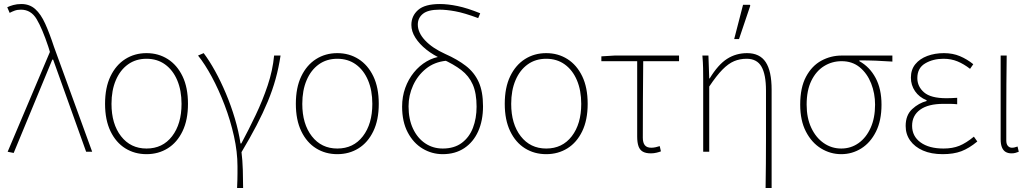

<svg xmlns="http://www.w3.org/2000/svg" viewBox="-20 -754 5126 954"><path d="M48 6 18 0 228 -496 220 -522Q190 -612 162 -659Q134 -706 84 -706Q66 -706 52.5 -701Q39 -696 28 -690L16 -718Q28 -724 46 -729Q64 -734 86 -734Q127 -734 155 -709Q183 -684 204.5 -636.5Q226 -589 248 -522L438 0H408L244 -458H240Z M708 12Q649 12 602.5 -17Q556 -46 529 -102Q502 -158 502 -238Q502 -319 529 -375Q556 -431 602.5 -460.5Q649 -490 708 -490Q767 -490 813.5 -460.5Q860 -431 887 -375Q914 -319 914 -238Q914 -158 887 -102Q860 -46 813.5 -17Q767 12 708 12ZM708 -16Q788 -16 835 -77Q882 -138 882 -238Q882 -305 860.5 -355.5Q839 -406 800 -434Q761 -462 708 -462Q655 -462 616 -434Q577 -406 555.5 -355.5Q534 -305 534 -238Q534 -138 581.5 -77Q629 -16 708 -16Z M1158 180Q1159 157 1159.5 140.5Q1160 124 1160 108.5Q1160 93 1160 72Q1160 1 1142.5 -77.5Q1125 -156 1096 -232Q1067 -308 1032.5 -372Q998 -436 964 -478L992 -490Q1020 -453 1048.5 -401.5Q1077 -350 1102.5 -289.5Q1128 -229 1147 -165Q1166 -101 1175 -41H1179Q1216 -110 1250.5 -182.5Q1285 -255 1310 -329.5Q1335 -404 1342 -478H1374Q1365 -418 1349.5 -362Q1334 -306 1310.5 -249.5Q1287 -193 1255 -131.5Q1223 -70 1180 2Q1185 42 1186.5 90Q1188 138 1188 180Z M1656 12Q1597 12 1550.5 -17Q1504 -46 1477 -102Q1450 -158 1450 -238Q1450 -319 1477 -375Q1504 -431 1550.5 -460.5Q1597 -490 1656 -490Q1715 -490 1761.5 -460.5Q1808 -431 1835 -375Q1862 -319 1862 -238Q1862 -158 1835 -102Q1808 -46 1761.5 -17Q1715 12 1656 12ZM1656 -16Q1736 -16 1783 -77Q1830 -138 1830 -238Q1830 -305 1808.5 -355.5Q1787 -406 1748 -434Q1709 -462 1656 -462Q1603 -462 1564 -434Q1525 -406 1503.5 -355.5Q1482 -305 1482 -238Q1482 -138 1529.5 -77Q1577 -16 1656 -16Z M2180 12Q2126 12 2080 -15.5Q2034 -43 2006 -96Q1978 -149 1978 -224Q1978 -274 1993.5 -317Q2009 -360 2036.5 -394Q2064 -428 2100 -449Q2136 -470 2176 -474L2196 -452Q2138 -446 2096.5 -412.5Q2055 -379 2032.5 -329.5Q2010 -280 2010 -226Q2010 -162 2032 -115Q2054 -68 2092.5 -42Q2131 -16 2180 -16Q2237 -16 2274.5 -44Q2312 -72 2330 -119Q2348 -166 2348 -224Q2348 -291 2329 -334Q2310 -377 2272 -406Q2234 -435 2178 -460Q2133 -480 2098.5 -507.5Q2064 -535 2044 -566.5Q2024 -598 2024 -630Q2024 -675 2057.5 -704.5Q2091 -734 2166 -734Q2205 -734 2253.5 -724Q2302 -714 2366 -688L2356 -664Q2286 -690 2241.5 -698Q2197 -706 2164 -706Q2107 -706 2081.5 -685.5Q2056 -665 2056 -632Q2056 -592 2092 -553.5Q2128 -515 2192 -486Q2253 -459 2295 -426.5Q2337 -394 2358.5 -346.5Q2380 -299 2380 -226Q2380 -155 2356 -101.5Q2332 -48 2287 -18Q2242 12 2180 12Z M2694 12Q2635 12 2588.5 -17Q2542 -46 2515 -102Q2488 -158 2488 -238Q2488 -319 2515 -375Q2542 -431 2588.5 -460.5Q2635 -490 2694 -490Q2753 -490 2799.5 -460.5Q2846 -431 2873 -375Q2900 -319 2900 -238Q2900 -158 2873 -102Q2846 -46 2799.5 -17Q2753 12 2694 12ZM2694 -16Q2774 -16 2821 -77Q2868 -138 2868 -238Q2868 -305 2846.5 -355.5Q2825 -406 2786 -434Q2747 -462 2694 -462Q2641 -462 2602 -434Q2563 -406 2541.5 -355.5Q2520 -305 2520 -238Q2520 -138 2567.5 -77Q2615 -16 2694 -16Z M3214 8Q3189 8 3174 -0.5Q3159 -9 3152.5 -27.5Q3146 -46 3146 -76V-450H2968V-474L3034 -478H3354V-450H3176Q3175 -354 3174.5 -260Q3174 -166 3174 -70Q3174 -45 3184 -32.5Q3194 -20 3216 -20Q3227 -20 3238 -22.5Q3249 -25 3258 -28L3264 -2Q3257 1 3243 4.5Q3229 8 3214 8Z M3784 180Q3785 120 3785.5 59.5Q3786 -1 3786 -62Q3786 -123 3786 -183.5Q3786 -244 3786 -304Q3786 -384 3763.5 -423Q3741 -462 3690 -462Q3656 -462 3627.5 -450Q3599 -438 3569.5 -408Q3540 -378 3504 -324V0H3474V-360Q3474 -389 3473.5 -415.5Q3473 -442 3470 -478H3500L3504 -364H3506Q3548 -433 3592.5 -461.5Q3637 -490 3692 -490Q3755 -490 3784.5 -445.5Q3814 -401 3814 -308V180ZM3628 -560 3672 -730H3706L3708 -726L3652 -560Z M4160 12Q4106 12 4059.5 -16.5Q4013 -45 3984.5 -100Q3956 -155 3956 -234Q3956 -319 3985 -373Q4014 -427 4061 -452.5Q4108 -478 4162 -478H4414V-448Q4372 -451 4332 -452.5Q4292 -454 4250 -454V-450Q4301 -422 4330.5 -367Q4360 -312 4360 -234Q4360 -155 4332.5 -100Q4305 -45 4259.5 -16.5Q4214 12 4160 12ZM4160 -16Q4208 -16 4246 -43Q4284 -70 4306 -119Q4328 -168 4328 -234Q4328 -290 4308.5 -339.5Q4289 -389 4252 -419.5Q4215 -450 4162 -450Q4114 -450 4074.5 -425.5Q4035 -401 4011.5 -353Q3988 -305 3988 -234Q3988 -168 4011 -119Q4034 -70 4073 -43Q4112 -16 4160 -16Z M4664 12Q4607 12 4566 -6Q4525 -24 4502.5 -55.5Q4480 -87 4480 -128Q4480 -182 4512.5 -212Q4545 -242 4584 -252V-256Q4547 -271 4526.5 -301Q4506 -331 4506 -368Q4506 -408 4528 -435Q4550 -462 4587.5 -476Q4625 -490 4670 -490Q4714 -490 4749.5 -475Q4785 -460 4816 -435L4800 -412Q4769 -436 4737.5 -449Q4706 -462 4668 -462Q4616 -462 4577 -439Q4538 -416 4538 -366Q4538 -324 4571.5 -295Q4605 -266 4682 -266Q4696 -266 4706.5 -266.5Q4717 -267 4736 -268V-236Q4715 -238 4700 -238Q4685 -238 4668 -238Q4592 -238 4552 -209Q4512 -180 4512 -129Q4512 -77 4554 -46.5Q4596 -16 4668 -16Q4713 -16 4746.5 -29.5Q4780 -43 4819 -75L4836 -51Q4795 -17 4756.5 -2.5Q4718 12 4664 12Z M5006 8Q4989 8 4977 1Q4965 -6 4958.5 -21.5Q4952 -37 4952 -62V-478H4982Q4981 -406 4980.5 -336Q4980 -266 4980 -196.5Q4980 -127 4980 -56Q4980 -38 4988 -29Q4996 -20 5008 -20Q5015 -20 5021 -21.5Q5027 -23 5036 -26L5042 0Q5035 3 5026 5.5Q5017 8 5006 8Z"/></svg>

Font: Source Sans 3 VF
Style: Regular
Weight: 200
Designer: Paul D. Hunt
Foundry: Adobe
Version: Version 3.046;hotconv 1.0.118;makeotfexe 2.5.65603